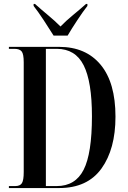

<svg xmlns="http://www.w3.org/2000/svg" viewBox="-20 -951 648 971"><path d="M25 0H279Q422 0 493 -98.5Q564 -197 564 -361Q564 -533 489 -623.5Q414 -714 279 -714H25V-704H53Q79 -704 89.5 -691Q100 -678 100 -636V-81Q100 -40 91 -25Q82 -10 57 -10H25ZM212 -10V-704H267Q361 -704 403 -621Q445 -538 445 -363Q445 -175 403 -92.5Q361 -10 267 -10ZM251 -771H322Q342 -805 371 -849Q400 -893 422 -921V-931H415Q386 -905 350 -875.5Q314 -846 286 -817Q257 -846 221.5 -875.5Q186 -905 157 -931H150V-921Q172 -893 201 -849Q230 -805 251 -771Z"/></svg>

Font: Noto Serif Display Condensed Semi
Style: Regular
Weight: 600
Width: 3
Designer: Monotype Design Team
Foundry: Monotype Imaging Inc.
Version: Version 1.900